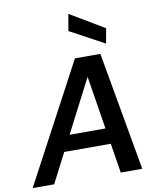

<svg xmlns="http://www.w3.org/2000/svg" viewBox="-126 -1039 912 1116"><g transform="rotate(-10 330.0 -480.5)"><path d="M-25 0 348 -700H498L622 0H495L402 -580H401L102 0ZM110 -175 158 -268H521L536 -175ZM541 -753 338 -863 355 -961H356L557 -841Z"/></g></svg>

Font: DM Sans 28pt SemiBold
Style: Italic
Weight: 600
Italic angle: -10°
Version: Version 4.004;gftools[0.9.30]